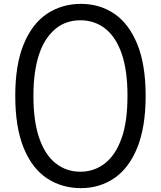

<svg xmlns="http://www.w3.org/2000/svg" viewBox="-20 -955 833 994"><path d="M399 19Q300 19 223 -32Q146 -83 102.5 -189.5Q59 -296 59 -459Q59 -540 70 -607Q81 -674 103 -727Q125 -780 155 -819Q185 -858 223 -883.5Q261 -909 305.5 -922Q350 -935 399 -935Q496 -935 571.5 -884Q647 -833 690.5 -727Q734 -621 734 -459Q734 -377 723 -310Q712 -243 690.5 -190Q669 -137 639 -97.5Q609 -58 571.5 -32.5Q534 -7 490.5 6Q447 19 399 19ZM396 -66Q432 -66 464 -77Q496 -88 523.5 -109.5Q551 -131 572.5 -163.5Q594 -196 609.5 -239.5Q625 -283 632.5 -338Q640 -393 640 -459Q640 -592 609.5 -678.5Q579 -765 524 -807.5Q469 -850 396 -850Q360 -850 328 -839.5Q296 -829 269.5 -807.5Q243 -786 221 -754Q199 -722 184 -678.5Q169 -635 161 -580.5Q153 -526 153 -459Q153 -326 183.5 -239Q214 -152 269 -109Q324 -66 396 -66Z"/></svg>

Font: Playwrite DE Grund
Style: Regular
Weight: 400
Designer: Veronika Burian, José Scaglione
Foundry: TypeTogether
Version: Version 1.002